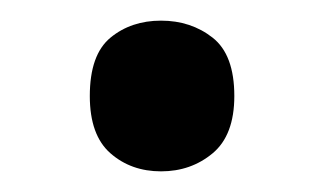

<svg xmlns="http://www.w3.org/2000/svg" viewBox="-20 -152 314 186"><path d="M67 -59Q67 -99 87 -115.5Q107 -132 136 -132Q165 -132 186 -115.5Q207 -99 207 -59Q207 -21 186 -3.5Q165 14 136 14Q107 14 87 -3.5Q67 -21 67 -59Z"/></svg>

Font: Noto Sans Sora Sompeng Medium
Style: Regular
Weight: 500
Designer: Monotype Design Team. David Williams.
Foundry: Monotype Imaging Inc.
Version: Version 2.101; ttfautohint (v1.8.4.7-5d5b)